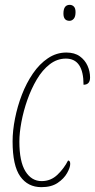

<svg xmlns="http://www.w3.org/2000/svg" viewBox="-20 -763 392 793"><path d="M151 10Q95 10 63.5 -34.5Q32 -79 32 -179Q32 -223 42 -273.5Q52 -324 70.5 -372Q89 -420 116 -459.5Q143 -499 178 -522.5Q213 -546 254 -546Q288 -546 309.5 -530.5Q331 -515 341.5 -491.5Q352 -468 352 -443Q352 -413 325 -413Q325 -521 252 -521Q216 -521 185.5 -497.5Q155 -474 132 -435Q109 -396 93 -350.5Q77 -305 68.5 -259.5Q60 -214 60 -178Q60 -96 85 -55.5Q110 -15 152 -15Q190 -15 217.5 -41.5Q245 -68 261 -100Q270 -100 270 -86Q270 -71 257 -48Q244 -25 218 -7.5Q192 10 151 10ZM267 -677Q242 -677 242 -707Q242 -743 268 -743Q278 -743 285 -736Q292 -729 292 -713Q292 -694 284.5 -685.5Q277 -677 267 -677Z"/></svg>

Font: Noto Serif ExtraCondensed Thin
Style: Italic
Weight: 100
Width: 2
Italic angle: -12°
Designer: Monotype Design Team
Foundry: Monotype Imaging Inc.
Version: Version 2.013